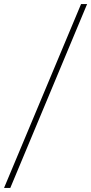

<svg xmlns="http://www.w3.org/2000/svg" viewBox="-20 -822 452 952"><path d="M0 110 382 -802H412L31 110Z"/></svg>

Font: Display Black
Style: Regular
Weight: 900
Designer: Latin by Veronika Burian and Jose Scaglione. Greek by Irene Vlachou. Cyrillic by Vera Evstafieva.
Foundry: TypeTogether
Version: Version 3.002